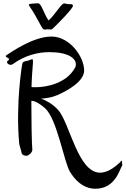

<svg xmlns="http://www.w3.org/2000/svg" viewBox="-20 -952 773 1182"><path d="M179 -31C175 -70 173 -226 173 -331H175C198 -331 230 -310 257 -286C332 -220 375 51 412 108C461 186 517 210 567 210C691 210 717 89 731 69C732 67 733 64 733 61C733 58 732 55 730 55C731 54 732 53 732 51V50C731 49 732 37 728 37C726 37 723 45 707 58C664 96 627 111 596 111C459 111 409 -196 338 -275C303 -313 265 -333 233 -345C262 -346 299 -352 332 -366C403 -397 498 -453 498 -518C498 -602 410 -727 297 -727C185 -727 51 -632 27 -617C21 -613 16 -611 16 -607C16 -596 32 -597 32 -595C32 -590 36 -587 36 -585C36 -582 23 -577 23 -570C23 -562 34 -553 44 -553C49 -553 55 -554 57 -556C133 -612 215 -631 283 -631C401 -631 447 -593 447 -556C447 -550 446 -544 444 -539C393 -440 269 -415 200 -415C190 -415 181 -415 174 -416C178 -553 191 -591 176 -587C158 -582 162 -580 144 -577C132 -575 121 -570 119 -565C115 -560 76 -309 98 -71C100 -54 104 -50 111 -20C113 -10 114 -5 118 -1C124 4 137 8 146 7C154 6 180 -12 179 -31ZM310 -781C339 -808 429 -900 429 -916C429 -932 404 -924 396 -927C393 -928 379 -931 375 -931C357 -931 319 -861 279 -826C246 -874 236 -932 213 -932C204 -932 196 -930 185 -930C178 -930 158 -928 158 -924C158 -912 175 -898 196 -859C242 -777 236 -783 248 -772C250 -770 260 -770 261 -770C263 -770 270 -772 272 -772C275 -772 291 -770 294 -770C299 -770 305 -777 310 -781Z"/></svg>

Font: Oregano
Style: Regular
Weight: 400
Designer: Astigmatic (AOETI)
Foundry: Astigmatic (AOETI)
Version: Version 1.000